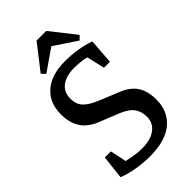

<svg xmlns="http://www.w3.org/2000/svg" viewBox="-246 -874 959 959"><g transform="rotate(-45 233.0 -395.0)"><path d="M209 10Q169 10 120.5 2.5Q72 -5 33 -21L47 -146H90L108 -60Q125 -56 153 -51Q181 -46 212 -46Q271 -46 305.5 -71.5Q340 -97 340 -141Q340 -179 320.5 -205.5Q301 -232 253 -251L148 -293Q119 -305 95.5 -324.5Q72 -344 58 -376Q44 -408 44 -453Q44 -535 97 -581Q150 -627 247 -627Q289 -627 331 -620.5Q373 -614 413 -600L403 -466H361L339 -561Q325 -566 299 -568.5Q273 -571 255 -571Q219 -571 191.5 -560.5Q164 -550 148.5 -529Q133 -508 133 -475Q133 -434 156.5 -410.5Q180 -387 224 -369L326 -327Q382 -306 408 -268Q434 -230 434 -168Q434 -86 377.5 -38Q321 10 209 10ZM136 -648 116 -668 219 -800H287L391 -668L371 -648L251 -728Z"/></g></svg>

Font: Manuale Medium
Style: Regular
Weight: 500
Designer: Eduardo Tunni / Pablo Cosgaya
Foundry: Eduardo Tunni / Pablo Cosgaya
Version: Version 1.002